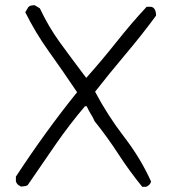

<svg xmlns="http://www.w3.org/2000/svg" viewBox="-20 -723 660 737"><path d="M541 -6H526Q477 -66 434.5 -131.5Q392 -197 343 -258Q337 -272 328.5 -285.5Q320 -299 313 -315H306Q248 -247 192.5 -167Q137 -87 86 -12Q80 -9 75.5 -8.5Q71 -8 67.5 -7.5Q64 -7 60 -7L57 -9Q45 -14 41 -27V-45Q157 -222 276 -369Q216 -458 166.5 -527Q117 -596 77 -676L89 -696Q94 -701 98.5 -701.5Q103 -702 106 -702.5Q109 -703 113 -703L133 -691Q167 -619 210 -560Q253 -501 311 -424Q370 -490 428 -563Q486 -636 543 -697H560Q579 -693 579 -663Q527 -592 463 -516Q399 -440 345 -371Q393 -280 456.5 -197.5Q520 -115 560 -26Q556 -12 541 -6Z"/></svg>

Font: Yozai
Style: Regular
Weight: 400
Designer: LXGW / Y.OzVox
Foundry: LXGW / Y.OzVox
Version: Version 0.861;October 22, 2024